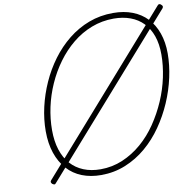

<svg xmlns="http://www.w3.org/2000/svg" viewBox="-106 -1127 1270 1260"><g transform="rotate(-10 529.0 -497.0)"><path d="M469 19Q398 19 341 -3.5Q284 -26 243.5 -71Q203 -116 181 -180.5Q159 -245 159 -327Q159 -406 177.5 -487Q196 -568 230.5 -645Q265 -722 314.5 -789Q364 -856 427.5 -907Q491 -958 566.5 -986.5Q642 -1015 728 -1015Q800 -1015 857 -993Q914 -971 953.5 -929.5Q993 -888 1014.5 -827.5Q1036 -767 1036 -692Q1036 -615 1018 -532.5Q1000 -450 965.5 -370.5Q931 -291 882 -220.5Q833 -150 770 -96.5Q707 -43 631 -12Q555 19 469 19ZM471 -19Q549 -19 618.5 -48.5Q688 -78 746.5 -128.5Q805 -179 850.5 -246Q896 -313 928.5 -388Q961 -463 977.5 -541Q994 -619 994 -692Q994 -762 975.5 -815Q957 -868 922 -904.5Q887 -941 837 -959.5Q787 -978 726 -978Q648 -978 578 -951Q508 -924 449.5 -876Q391 -828 345 -765Q299 -702 266.5 -629Q234 -556 217.5 -479Q201 -402 201 -327Q201 -253 219.5 -195.5Q238 -138 273 -99Q308 -60 358 -39.5Q408 -19 471 -19ZM165 20Q160 27 154 26Q148 25 141 20Q128 7 138 -4L1026 -1013Q1031 -1020 1038 -1019.5Q1045 -1019 1051 -1012Q1057 -1007 1058 -1001.5Q1059 -996 1054 -989Z"/></g></svg>

Font: Playwrite MX Thin
Style: Regular
Weight: 250
Designer: Veronika Burian, José Scaglione
Foundry: TypeTogether
Version: Version 1.002